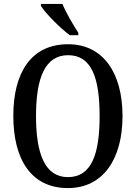

<svg xmlns="http://www.w3.org/2000/svg" viewBox="-20 -951 694 981"><path d="M337 -771H380V-784C355 -822 317 -886 299 -931H189V-921C210 -886 287 -807 337 -771ZM327 10C506 10 606 -137 606 -358C606 -580 506 -725 328 -725C139 -725 48 -580 48 -359C48 -137 139 10 327 10ZM327 -46C211 -46 164 -162 164 -358C164 -555 211 -669 328 -669C447 -669 489 -555 489 -358C489 -162 447 -46 327 -46Z"/></svg>

Font: Noto Serif Sinhala Condensed Medium
Style: Regular
Weight: 500
Width: 3
Designer: Jelle Bosma - Monotype Design Team
Foundry: Monotype Imaging Inc.
Version: Version 2.007